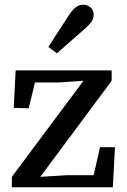

<svg xmlns="http://www.w3.org/2000/svg" viewBox="-20 -790 534 810"><path d="M30 0V-44L338 -457L335 -431L331 -449L226 -442H99L136 -477L101 -333L38 -335L46 -493H451V-449L144 -36L151 -66V-44L265 -51H402L367 -15L402 -169H465L456 0ZM184 -592Q198 -614 211.5 -635Q225 -656 240 -678.5Q255 -701 270 -725Q286 -749 299.5 -759.5Q313 -770 331 -770Q348 -770 361.5 -759Q375 -748 375 -728Q375 -712 366 -698.5Q357 -685 335 -666Q315 -649 295.5 -631.5Q276 -614 257.5 -598Q239 -582 220 -565Z"/></svg>

Font: Source Serif 4 Medium
Style: Regular
Weight: 500
Designer: Frank Grießhammer
Foundry: Adobe Systems Incorporated
Version: Version 4.004;hotconv 1.0.116;makeotfexe 2.5.65601